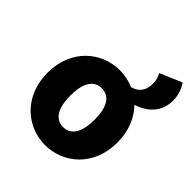

<svg xmlns="http://www.w3.org/2000/svg" viewBox="-215 -926 1082 1082"><g transform="rotate(45 326.0 -385.0)"><path d="M319 -130C252 -130 222 -190 222 -285C222 -379 252 -439 319 -439C385 -439 415 -379 415 -285C415 -190 385 -130 319 -130ZM319 14C463 14 597 -96 597 -285C597 -378 564 -452 514 -503C592 -527 652 -583 652 -675C652 -718 635 -761 617 -784L486 -728C496 -712 504 -689 504 -662C504 -599 473 -571 430 -560C395 -575 357 -583 319 -583C174 -583 40 -473 40 -285C40 -96 174 14 319 14Z"/></g></svg>

Font: Noto Sans CJK HK Black
Style: Regular
Weight: 900
Designer: Ryoko NISHIZUKA 西塚涼子 (kana, bopomofo & ideographs); Paul D. Hunt (Latin, Greek & Cyrillic); Sandoll Communications 산돌커뮤니
Foundry: Adobe
Version: Version 2.004;hotconv 1.0.118;makeotfexe 2.5.65603